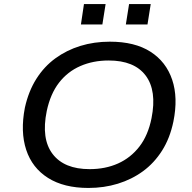

<svg xmlns="http://www.w3.org/2000/svg" viewBox="-20 -920 947 949"><path d="M417 9Q296 9 217.5 -40.5Q139 -90 109.5 -179.5Q80 -269 103 -388Q121 -469 159.5 -530Q198 -591 253.5 -631.5Q309 -672 377 -693Q445 -714 523 -714Q646 -714 723.5 -664.5Q801 -615 831 -526Q861 -437 837 -319Q820 -237 781 -175.5Q742 -114 686.5 -73.5Q631 -33 562.5 -12Q494 9 417 9ZM423 -84Q501 -84 563.5 -112Q626 -140 669 -195.5Q712 -251 729 -336Q756 -472 700 -546.5Q644 -621 517 -621Q440 -621 377 -593.5Q314 -566 271.5 -511Q229 -456 211 -371Q183 -234 240 -159Q297 -84 423 -84ZM602 -799 618 -900H725L709 -799ZM380 -799 395 -900H502L486 -799Z"/></svg>

Font: Nunito Sans 7pt SemiExpanded Medium
Style: Italic
Weight: 500
Width: 6
Italic angle: -9°
Designer: Vernon Adams
Foundry: Vernon Adams
Version: Version 3.101;gftools[0.9.27]